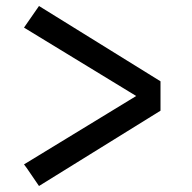

<svg xmlns="http://www.w3.org/2000/svg" viewBox="-20 -660 640 640"><path d="M110 -40 69 -100 60 -112 434 -340 60 -568 110 -640 515 -389V-291Z"/></svg>

Font: Iosevka Fixed Medium Extended
Style: Regular
Weight: 500
Width: 7
Monospace: yes
Designer: Belleve Invis
Foundry: Belleve Invis
Version: Version 24.1.1; ttfautohint (v1.8.4)